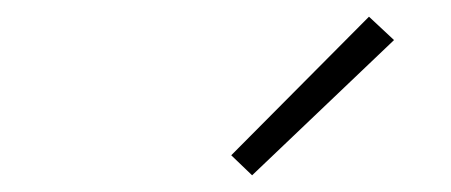

<svg xmlns="http://www.w3.org/2000/svg" viewBox="-20 -796 540 230"><path d="M282 -586 257 -610 422 -776 452 -748Z"/></svg>

Font: Iosevka Slab XLtObl
Style: Regular
Weight: 200
Italic angle: -9°
Monospace: yes
Designer: Belleve Invis
Foundry: Belleve Invis
Version: Version 11.1.1; ttfautohint (v1.8.3)